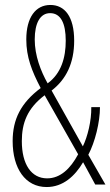

<svg xmlns="http://www.w3.org/2000/svg" viewBox="-20 -744 445 774"><path d="M183 -724C123 -724 86 -673 86 -585C86 -514 108 -458 144 -389C64 -329 31 -263 31 -175C31 -65 82 10 168 10C234 10 282 -34 315 -90L364 0H405L336 -120C363 -171 383 -251 383 -312H348C349 -257 333 -193 314 -154L188 -379C247 -424 279 -490 279 -580C279 -677 241 -724 183 -724ZM182 -691C225 -691 245 -650 245 -580C245 -512 227 -448 172 -408C144 -458 120 -520 120 -585C120 -651 142 -691 182 -691ZM160 -360 295 -122C264 -64 223 -25 170 -25C106 -25 68 -82 68 -175C68 -248 90 -307 160 -360Z"/></svg>

Font: Noto Sans Telugu ExtraCondensed ExtraLight
Style: Regular
Weight: 200
Width: 2
Designer: Jelle Bosma - Monotype Design Team
Foundry: Monotype Imaging Inc.
Version: Version 2.005